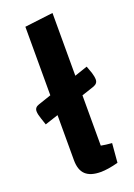

<svg xmlns="http://www.w3.org/2000/svg" viewBox="-133 -718 546 782"><g transform="rotate(-20 140.0 -327.0)"><path d="M273 -350Q273 -333 254 -326L200 -308V-90Q220 -86 247 -84L240 -1Q195 11 164 11Q120 11 98.5 -9Q77 -29 77 -72V-267L19 -248L9 -278Q2 -298 2 -311Q2 -328 21 -334L77 -353V-650L200 -665V-393L256 -412L267 -382Q273 -363 273 -350Z"/></g></svg>

Font: Changa Medium
Style: Regular
Weight: 500
Designer: Eduardo Rodriguez Tunni
Foundry: Eduardo Rodriguez Tunni
Version: Version 2.002; ttfautohint (v1.5) -l 8 -r 50 -G 150 -x 14 -H